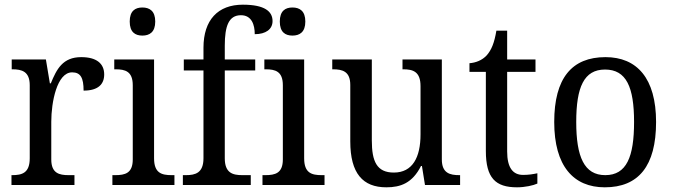

<svg xmlns="http://www.w3.org/2000/svg" viewBox="-20 -790 2873 820"><path d="M29 0H298V-42H273C233 -42 199 -50 199 -109V-270C199 -353 223 -481 288 -481C324 -481 337 -458 337 -403C400 -403 425 -431 425 -472C425 -518 393 -546 327 -546C248 -546 222 -495 197 -434H193L176 -536H30V-494H33C73 -494 107 -485 107 -426V-114C107 -51 74 -42 32 -42H29Z M588 -638C619 -638 643 -653 643 -698C643 -743 619 -758 588 -758C557 -758 534 -743 534 -698C534 -653 557 -638 588 -638ZM460 0H725V-42H713C670 -42 638 -51 638 -114V-536H468V-494H474C515 -494 547 -485 547 -426V-109C547 -50 514 -42 472 -42H460Z M761 0H1051V-42H1015C974 -42 940 -51 940 -114V-489H1070V-536H940V-595C940 -679 957 -725 1009 -725C1055 -725 1068 -684 1068 -644C1115 -644 1144 -665 1144 -700C1144 -741 1111 -770 1017 -770C911 -770 849 -705 849 -586V-536H765V-489H849V-114C849 -51 814 -42 774 -42H761Z M1229 -638C1260 -638 1284 -653 1284 -698C1284 -743 1260 -758 1229 -758C1198 -758 1175 -743 1175 -698C1175 -653 1198 -638 1229 -638ZM1101 0H1366V-42H1354C1311 -42 1279 -51 1279 -114V-536H1109V-494H1115C1156 -494 1188 -485 1188 -426V-109C1188 -50 1155 -42 1113 -42H1101Z M1630 10C1691 10 1741 -8 1778 -81H1782L1795 0H1945V-42H1942C1902 -42 1867 -50 1867 -109V-536H1699V-494H1702C1743 -494 1776 -485 1776 -422V-216C1776 -118 1742 -53 1662 -53C1589 -53 1568 -101 1568 -190V-536H1399V-494H1402C1443 -494 1476 -485 1476 -427V-186C1476 -49 1530 10 1630 10Z M2188 10C2222 10 2258 2 2275 -6V-50C2256 -46 2238 -43 2214 -43C2171 -43 2146 -73 2146 -143V-483H2267V-536H2146V-659H2100C2091 -606 2079 -577 2059 -554C2039 -532 2011 -522 1985 -520V-483H2055V-145C2055 -30 2096 10 2188 10Z M2563 10C2707 10 2782 -81 2782 -269C2782 -456 2700 -546 2566 -546C2422 -546 2347 -456 2347 -269C2347 -81 2429 10 2563 10ZM2565 -42C2475 -42 2441 -120 2441 -269C2441 -418 2474 -493 2564 -493C2655 -493 2688 -418 2688 -269C2688 -120 2656 -42 2565 -42Z"/></svg>

Font: Noto Serif Thai SemiCondensed
Style: Regular
Weight: 400
Width: 4
Designer: Monotype Design Team
Foundry: Monotype Imaging Inc.
Version: Version 2.002